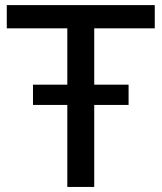

<svg xmlns="http://www.w3.org/2000/svg" viewBox="-20 -739 640 759"><path d="M6.8 -718.8H591.8V-627H352.5V-404.3H488.3V-324.2H352.5V0H246.1V-324.2H110.4V-404.3H246.1V-627H6.8Z"/></svg>

Font: Min Sans Medium
Style: Regular
Weight: 500
Designer: Jinseong-Kim, NotoSansCJK, Nunito
Foundry: Jinseong-Kim
Version: Version 1.400;Glyphs 3.1.2 (3151)